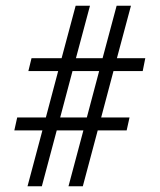

<svg xmlns="http://www.w3.org/2000/svg" viewBox="-20 -650 557 670"><path d="M376 -402 333 -240H432L422 -195H321L269 0H219L271 -195H178L126 0H76L128 -195H30L40 -240H140L183 -402H79L90 -447H195L244 -630H294L245 -447H338L387 -630H437L388 -447H487L478 -402ZM326 -402H233L190 -240H283Z"/></svg>

Font: FFF_NEPSZA-BADSAG Bold
Style: Regular
Weight: 700
Designer: bBox Type GmbH
Foundry: bBox Type GmbH
Version: Version 0.002